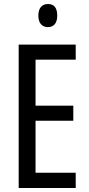

<svg xmlns="http://www.w3.org/2000/svg" viewBox="-20 -936 442 956"><path d="M73 0V-714H357V-639H157V-410H345V-335H157V-76H357V0ZM265 -858Q265 -831 253 -816Q241 -801 219 -801Q196 -801 183.5 -816Q171 -831 171 -858Q171 -886 183.5 -901Q196 -916 219 -916Q265 -916 265 -858Z"/></svg>

Font: Noto Sans UI Cond
Style: Regular
Weight: 400
Width: 3
Designer: Monotype Design Team
Foundry: Monotype Imaging Inc.
Version: Version 1.001